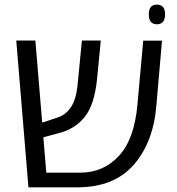

<svg xmlns="http://www.w3.org/2000/svg" viewBox="-20 -804 759 824"><path d="M324.2 -63Q423.8 -63 490.2 -134.8Q556.6 -206.5 569.8 -355L594.7 -629.4H675.3L651.4 -355Q639.2 -194.8 554.7 -97.7Q470.2 0 311 0H102.1L49.8 -629.9H131.8L161.1 -277.8L226.1 -299.3Q301.3 -323.7 312.5 -435.1L331.5 -629.9H412.6L396.5 -464.4Q385.3 -354 343.3 -301.8Q301.3 -249.5 229.5 -231.9L166 -214.8L178.7 -63ZM618.7 -742.2Q618.2 -784.2 653.3 -784.2Q688.5 -784.2 688.5 -742.2Q688.5 -700.2 653.3 -699.7Q618.2 -700.2 618.7 -742.2Z"/></svg>

Font: OpenSansHebrew-Regular
Style: Regular
Weight: 400
Foundry: Ascender Corporation, Yanek Iontef
Version: Version 2.001;PS 002.001;hotconv 1.0.70;makeotf.lib2.5.58329